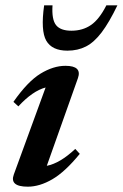

<svg xmlns="http://www.w3.org/2000/svg" viewBox="-20 -690 462 722"><path d="M32 -34 151.5 -361Q102.5 -348 49 -290L30.5 -307Q84 -383.5 132.2 -413Q180.5 -442.5 226 -442.5Q289.5 -442.5 273 -396L156 -66.5Q205.5 -76 263 -130L280 -111.5Q225 -44 177 -16Q129 12 84.5 12Q15 12 32 -34ZM248.5 -574.5Q291 -574.5 322.2 -596Q353.5 -617.5 380 -670H421.5Q390.5 -605.5 362.2 -568.2Q334 -531 303.2 -515.2Q272.5 -499.5 233.5 -499.5Q175.5 -499.5 154 -537Q132.5 -574.5 146 -670H177.5Q174 -616.5 190.8 -595.5Q207.5 -574.5 248.5 -574.5Z"/></svg>

Font: Newsreader Text SemiBold
Style: Italic
Weight: 600
Italic angle: -17°
Designer: Hugues Gentile
Foundry: Production Type
Version: Version 1.001